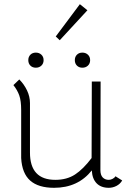

<svg xmlns="http://www.w3.org/2000/svg" viewBox="-20 -889 619 916"><path d="M238 7Q163 7 124 -27.5Q85 -62 81 -135V-364Q81 -408 72 -433.5Q63 -459 44 -483L72 -510Q95 -487 109 -457.5Q123 -428 123 -397V-161Q123 -31 244 -31Q299 -31 338 -56.5Q377 -82 417 -135L418 -500H460L459 -78Q459 -54 470 -42.5Q481 -31 499 -31Q508 -31 517.5 -36Q527 -41 531 -48L563 -28Q553 -11 535.5 -2Q518 7 499 7Q462 7 441 -14.5Q420 -36 418 -76Q352 7 238 7ZM115 -602Q115 -618 125 -628Q135 -638 151 -638Q167 -638 177.5 -628Q188 -618 188 -602Q188 -586 177.5 -576Q167 -566 151 -566Q135 -566 125 -576Q115 -586 115 -602ZM337 -602Q337 -618 347 -628Q357 -638 373 -638Q389 -638 399.5 -628Q410 -618 410 -602Q410 -586 399.5 -576Q389 -566 373 -566Q357 -566 347 -576Q337 -586 337 -602ZM246 -715 361 -869 397 -840 265 -697Z"/></svg>

Font: Bellota Light
Style: Regular
Weight: 300
Designer: Kemie Guaida
Foundry: Kemie Guaida
Version: Version 4.001